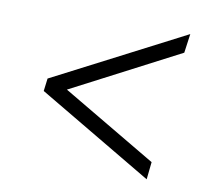

<svg xmlns="http://www.w3.org/2000/svg" viewBox="-67 -723 801 714"><g transform="rotate(10 334.0 -366.0)"><path d="M530 -86 96 -343 102 -391 596 -646 586 -574 180 -363 537 -152Z"/></g></svg>

Font: Koeln Type Sans Light
Style: Italic
Weight: 300
Italic angle: -7.5°
Designer: Eben Sorkin
Foundry: Eben Sorkin
Version: Version 2.001